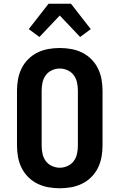

<svg xmlns="http://www.w3.org/2000/svg" viewBox="-20 -1000 640 1028"><path d="M300 8Q269 8 238.5 2.5Q208 -3 180.5 -16.5Q153 -30 131 -52Q109 -74 95.5 -101.5Q82 -129 76.5 -159.5Q71 -190 71 -221V-514Q71 -545 76.5 -575.5Q82 -606 95.5 -633.5Q109 -661 131 -683Q153 -705 180.5 -718.5Q208 -732 238.5 -737.5Q269 -743 300 -743Q331 -743 361.5 -737.5Q392 -732 419.5 -718.5Q447 -705 469 -683Q491 -661 504.5 -633.5Q518 -606 523.5 -575.5Q529 -545 529 -514V-221Q529 -190 523.5 -159.5Q518 -129 504.5 -101.5Q491 -74 469 -52Q447 -30 419.5 -16.5Q392 -3 361.5 2.5Q331 8 300 8ZM300 -102Q322 -102 342.5 -111.5Q363 -121 375.5 -138.5Q388 -156 392.5 -177.5Q397 -199 397 -221V-514Q397 -536 392.5 -557.5Q388 -579 375.5 -596.5Q363 -614 342.5 -623.5Q322 -633 300 -633Q278 -633 257.5 -623.5Q237 -614 224.5 -596.5Q212 -579 207.5 -557.5Q203 -536 203 -514V-221Q203 -199 207.5 -177.5Q212 -156 224.5 -138.5Q237 -121 257.5 -111.5Q278 -102 300 -102ZM191 -802 134 -844 240 -980H360L466 -844L409 -802L300 -917Z"/></svg>

Font: Iosevka Aile Extrabold
Style: Regular
Weight: 800
Designer: Belleve Invis
Foundry: Belleve Invis
Version: Version 27.3.5; ttfautohint (v1.8.4)